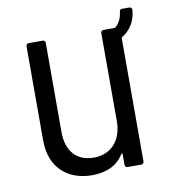

<svg xmlns="http://www.w3.org/2000/svg" viewBox="-70 -630 619 698"><g transform="rotate(-10 240.0 -281.5)"><path d="M453 -570H427C421 -570 417 -567 417 -560C414 -536 405 -520 392 -508C391 -507 389 -506 387 -506H347C341 -506 337 -502 337 -496V-171C337 -100 296 -55 232 -55C169 -55 132 -96 132 -167V-496C132 -502 128 -506 122 -506H71C65 -506 61 -502 61 -496V-149C61 -44 129 7 215 7C267 7 308 -11 332 -50C334 -53 337 -53 337 -49V-10C337 -4 341 0 347 0H397C403 0 407 -4 407 -10V-464C407 -466 408 -467 410 -469C439 -487 460 -517 463 -560C463 -566 459 -570 453 -570Z"/></g></svg>

Font: Barlow Semi Condensed
Style: Regular
Weight: 400
Width: 4
Designer: Jeremy Tribby
Foundry: Tribby Type
Version: Version 1.422;hotconv 1.0.109;makeotfexe 2.5.65596